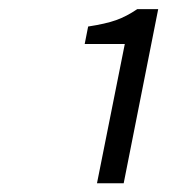

<svg xmlns="http://www.w3.org/2000/svg" viewBox="-20 -805 396 430"><path d="M197.2 -394.5 259.5 -706.5H169.7L177.4 -745.6Q216.8 -751.6 240.3 -760Q263.7 -768.4 287.3 -784.5H334.3L257 -394.5Z"/></svg>

Font: Source Sans Variable
Style: Italic
Weight: 200
Italic angle: -11°
Designer: Paul D. Hunt
Foundry: Adobe Systems Incorporated
Version: Version 3.006;hotconv 1.0.111;makeotfexe 2.5.65597